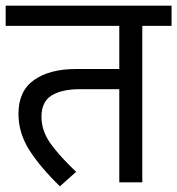

<svg xmlns="http://www.w3.org/2000/svg" viewBox="-20 -642 624 676"><path d="M481 -551V0H400V-328H261Q198 -328 162 -306Q126 -284 126 -231Q126 -182 157 -138Q188 -94 248 -37L191 14Q121 -54 83 -114Q45 -174 45 -241Q45 -322 100 -360.5Q155 -399 247 -399H400V-551H0V-622H584V-551Z"/></svg>

Font: uhindi85
Style: Book
Weight: 400
Designer: Jelle Bosma - Monotype Design Team
Foundry: Monotype Imaging Inc.
Version: Version 2.003